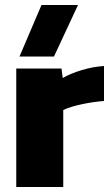

<svg xmlns="http://www.w3.org/2000/svg" viewBox="-20 -748 441 768"><path d="M146 -728H292L196 -522H58ZM45 -474H226L231 -436Q262 -454 306.5 -467.5Q351 -481 396 -484V-344Q354 -341 307 -331Q260 -321 233 -308V0H45Z"/></svg>

Font: Kanit Bold
Style: Regular
Weight: 700
Designer: Katatrad Team
Foundry: CadsonDemak
Version: Version 1.000